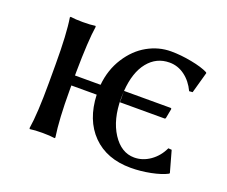

<svg xmlns="http://www.w3.org/2000/svg" viewBox="-83 -564 825 699"><g transform="rotate(20 330.0 -214.5)"><path d="M92.8 -250Q92.8 -369.1 83 -429.2L85 -432.1Q103.5 -429.2 132.8 -429.2Q163.1 -429.2 181.2 -432.1L183.1 -429.2Q174.3 -373 172.9 -250V-236.8H272Q277.8 -296.9 307.9 -343.8Q337.9 -390.6 381.1 -414.8Q424.3 -439 472.2 -439Q510.3 -439 552.2 -430.9Q594.2 -422.9 617.2 -411.1L619.1 -408.2L596.2 -326.2L583 -325.2Q566.9 -359.4 540 -379.2Q513.2 -398.9 481 -398.9Q430.2 -398.9 397.7 -358.6Q365.2 -318.4 359.9 -245.1H540Q543.9 -245.1 543.9 -241.2L537.1 -205.1Q536.1 -201.2 533.2 -201.2H359.9V-244.1Q358.9 -226.6 358.9 -215.8Q358.9 -134.3 392.8 -82Q426.8 -29.8 477.1 -29.8Q509.8 -29.8 538.6 -50Q567.4 -70.3 583 -104L596.2 -103L619.1 -21L617.2 -18.1Q594.2 -5.9 554.9 2Q515.6 9.8 478 9.8Q384.8 9.8 329.8 -45.9Q274.9 -101.6 271 -198.2H172.9V-179.2Q172.9 -66.4 183.1 0L181.2 2.9Q163.1 0 132.8 0Q103.5 0 85 2.9L83 0Q92.8 -60.1 92.8 -179.2Z"/></g></svg>

Font: Linux Biolinum G
Style: Regular
Weight: 400
Designer: Philipp H. Poll
Foundry: Philipp H. Poll
Version: Version 1.1.0 ; ttfautohint (v1.6)